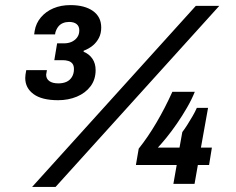

<svg xmlns="http://www.w3.org/2000/svg" viewBox="-20 -721 927 753"><path d="M106 12 748 -698H840L198 12ZM208 -328Q144 -328 111.5 -352Q79 -376 79 -415Q79 -421 80 -428.5Q81 -436 83 -446H164Q163 -438 162 -434Q161 -430 161 -428Q161 -412 173.5 -403Q186 -394 209 -394Q227 -394 240.5 -400Q254 -406 262 -419Q270 -432 270 -450Q270 -464 264 -471.5Q258 -479 248 -482Q238 -485 226 -485H193L204 -551H231Q247 -551 260 -556.5Q273 -562 282 -573.5Q291 -585 291 -602Q291 -618 280.5 -626.5Q270 -635 251 -635Q238 -635 227 -630.5Q216 -626 208.5 -616.5Q201 -607 197 -593L196 -586H114L116 -600Q121 -630 140.5 -653Q160 -676 189.5 -688.5Q219 -701 256 -701Q312 -701 344.5 -678Q377 -655 377 -613Q377 -590 368 -572.5Q359 -555 344 -542.5Q329 -530 308 -522V-518Q330 -509 342.5 -490.5Q355 -472 355 -446Q355 -409 335 -382.5Q315 -356 281.5 -342Q248 -328 208 -328ZM660 0 673 -74H513L524 -138Q560 -183 593.5 -240Q627 -297 656 -361H744Q732 -331 713.5 -299Q695 -267 674 -236.5Q653 -206 633 -181.5Q613 -157 599 -142H684L695 -203Q705 -216 715 -232Q725 -248 735 -265Q745 -282 752 -298H796L768 -142H811L800 -74H756L743 0Z"/></svg>

Font: Archivo SemiBold
Style: Bold Italic
Weight: 700
Italic angle: -10°
Version: Version 2.001